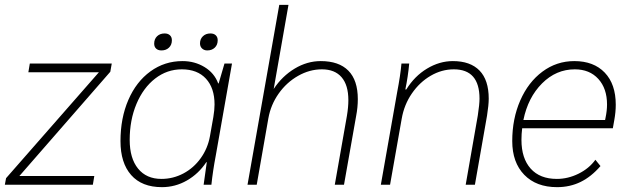

<svg xmlns="http://www.w3.org/2000/svg" viewBox="-32 -762 2592 792"><path d="M-7 -27 376 -464H85L91 -500H429L423 -466L48 -36H357L351 0H-12Z M465 -180Q465 -275 497.5 -350Q530 -425 588.5 -467.5Q647 -510 721 -510Q771 -510 811.5 -485.5Q852 -461 868 -418H870L894 -500H925L858 -120Q846 -57 840 0H808Q816 -60 821 -93H819Q787 -45 739 -17.5Q691 10 636 10Q553 10 509 -40Q465 -90 465 -180ZM834 -200 848 -279Q853 -309 853 -331Q853 -399 817.5 -437.5Q782 -476 718 -476Q657 -476 608 -438Q559 -400 531 -333.5Q503 -267 503 -185Q503 -109 537.5 -66.5Q572 -24 634 -24Q682 -24 724.5 -46.5Q767 -69 796 -109.5Q825 -150 834 -200ZM604 -582Q604 -601 616 -612.5Q628 -624 647 -624Q661 -624 669 -616.5Q677 -609 677 -596Q677 -577 665 -565.5Q653 -554 634 -554Q620 -554 612 -561.5Q604 -569 604 -582ZM793 -583Q793 -601 805 -612.5Q817 -624 836 -624Q850 -624 858 -616.5Q866 -609 866 -596Q866 -577 854 -565.5Q842 -554 823 -554Q810 -554 801.5 -562Q793 -570 793 -583Z M1120 -742H1158L1097 -395Q1132 -448 1183.5 -479Q1235 -510 1291 -510Q1366 -510 1405 -470.5Q1444 -431 1444 -353Q1444 -319 1437 -283L1387 0H1349L1399 -284Q1405 -320 1405 -349Q1405 -411 1377 -443.5Q1349 -476 1296 -476Q1245 -476 1197.5 -449Q1150 -422 1117.5 -376Q1085 -330 1075 -274L1027 0H989Z M1606 -380Q1620 -453 1624 -500H1656Q1651 -445 1640 -393H1644Q1678 -448 1729.5 -479Q1781 -510 1836 -510Q1908 -510 1946 -471Q1984 -432 1984 -355Q1984 -329 1977 -285L1927 0H1889L1939 -286Q1946 -332 1946 -355Q1946 -476 1840 -476Q1790 -476 1744.5 -449.5Q1699 -423 1667 -376.5Q1635 -330 1625 -272L1577 0H1539Z M2508 -330Q2508 -300 2502 -267L2496 -233H2122Q2119 -209 2119 -185Q2119 -109 2157 -66.5Q2195 -24 2265 -24Q2311 -24 2354.5 -45.5Q2398 -67 2424 -103L2445 -77Q2407 -33 2363 -11.5Q2319 10 2266 10Q2180 10 2130.5 -41Q2081 -92 2081 -180Q2081 -272 2114 -347.5Q2147 -423 2205.5 -466.5Q2264 -510 2337 -510Q2417 -510 2462.5 -462.5Q2508 -415 2508 -330ZM2472 -331Q2472 -397 2436 -436.5Q2400 -476 2339 -476Q2262 -476 2204 -418Q2146 -360 2127 -267H2464L2466 -277Q2472 -306 2472 -331Z"/></svg>

Font: Sarabun Thin
Style: Italic
Weight: 250
Italic angle: -10°
Designer: Suppakit Chalermlarp | Katatrad Co.,Ltd.
Foundry: Cadson Demak Co.,Ltd.
Version: Version 1.000; ttfautohint (v1.6)